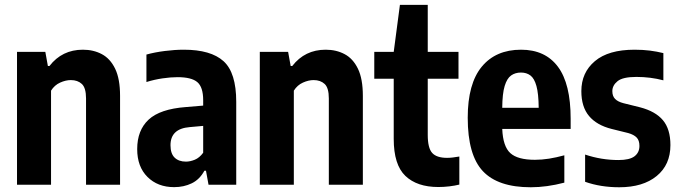

<svg xmlns="http://www.w3.org/2000/svg" viewBox="-20 -760 2795 790"><path d="M50 0V-546.5H166.5L177 -488.5H183.5Q235.5 -555.5 321 -555.5Q364.5 -555.5 399 -537.2Q433.5 -519 453.8 -477.2Q474 -435.5 474 -365.5V0H334V-355Q334 -398.5 316.8 -414.5Q299.5 -430.5 271.5 -430.5Q250.5 -430.5 227.5 -420.2Q204.5 -410 190 -387V0Z M696.5 10Q629 10 586.8 -32Q544.5 -74 544.5 -146.5Q544.5 -224 591.5 -267.8Q638.5 -311.5 744.5 -319.5L816 -325.5V-347.5Q816 -401.5 792 -422Q768 -442.5 710.5 -442.5Q682 -442.5 648.2 -437.5Q614.5 -432.5 582.5 -422.5V-535.5Q616.5 -545 658 -550.2Q699.5 -555.5 736.5 -555.5Q847.5 -555.5 899.8 -508.2Q952 -461 952 -341V0H838L827.5 -57.5H821Q801.5 -21.5 769 -5.8Q736.5 10 696.5 10ZM681.5 -162.5Q681.5 -128 698.5 -111.5Q715.5 -95 745 -95Q762.5 -95 781.5 -102.8Q800.5 -110.5 816 -131.5V-242L760.5 -237Q681.5 -230.5 681.5 -162.5Z M1049 0V-546.5H1165.5L1176 -488.5H1182.5Q1234.5 -555.5 1320 -555.5Q1363.5 -555.5 1398 -537.2Q1432.5 -519 1452.8 -477.2Q1473 -435.5 1473 -365.5V0H1333V-355Q1333 -398.5 1315.8 -414.5Q1298.5 -430.5 1270.5 -430.5Q1249.5 -430.5 1226.5 -420.2Q1203.5 -410 1189 -387V0Z M1783.5 9.5Q1696 9.5 1648 -36.2Q1600 -82 1600 -188.5V-436H1520V-546.5H1600L1625.5 -740H1740V-546.5H1866.5V-436H1740V-205Q1740 -151 1758.2 -130.8Q1776.5 -110.5 1819.5 -110.5Q1831 -110.5 1843.2 -112Q1855.5 -113.5 1870 -116V-0.5Q1852 4 1828.8 6.8Q1805.5 9.5 1783.5 9.5Z M2164 10.5Q2029 10.5 1966.8 -55.8Q1904.5 -122 1904.5 -275.5Q1904.5 -415.5 1962.2 -485.5Q2020 -555.5 2124 -555.5Q2223.5 -555.5 2275.8 -485.2Q2328 -415 2328 -271.5V-229.5H2046.5Q2049.5 -157.5 2079.8 -130Q2110 -102.5 2181 -102.5Q2209.5 -102.5 2239.2 -107.2Q2269 -112 2302 -121V-8.5Q2229.5 10.5 2164 10.5ZM2123.5 -461.5Q2100 -461.5 2083 -449.5Q2066 -437.5 2056.5 -406.2Q2047 -375 2046.5 -316.5H2196.5Q2196 -375 2187.2 -406.2Q2178.5 -437.5 2162.5 -449.5Q2146.5 -461.5 2123.5 -461.5Z M2528 10.5Q2451 10.5 2387.5 -12V-124Q2454.5 -101.5 2525 -101.5Q2570.5 -101.5 2590.8 -117Q2611 -132.5 2611 -159.5Q2611 -182.5 2599.5 -194.2Q2588 -206 2565 -212.5L2496.5 -229.5Q2435 -245 2403.5 -282.8Q2372 -320.5 2372 -385Q2372 -461.5 2427.8 -508.5Q2483.5 -555.5 2591 -555.5Q2625 -555.5 2654.2 -551.8Q2683.5 -548 2709.5 -541.5V-429.5Q2656.5 -443.5 2598.5 -443.5Q2542.5 -443.5 2521 -426Q2499.5 -408.5 2499.5 -385Q2499.5 -364.5 2510.8 -353Q2522 -341.5 2545 -335.5L2613.5 -318.5Q2677 -302 2707.8 -265.2Q2738.5 -228.5 2738.5 -163Q2738.5 -82 2682 -35.8Q2625.5 10.5 2528 10.5Z"/></svg>

Font: Encode Sans Condensed
Style: Bold
Weight: 700
Width: 3
Designer: Multiple Designers
Foundry: Impallari Type
Version: Version 3.000; ttfautohint (v1.8.3) -l 8 -r 50 -G 200 -x 14 